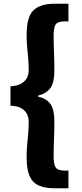

<svg xmlns="http://www.w3.org/2000/svg" viewBox="-20 -830 440 1024"><path d="M270 174Q219 174 186 159Q153 144 137.5 108Q122 72 122 10Q122 -31 125 -60.5Q128 -90 130.5 -118Q133 -146 133 -182Q133 -203 124 -221.5Q115 -240 94 -252.5Q73 -265 36 -266V-370Q73 -372 94 -384.5Q115 -397 124 -415.5Q133 -434 133 -454Q133 -490 130.5 -518Q128 -546 125 -575.5Q122 -605 122 -645Q122 -739 158 -774.5Q194 -810 270 -810H345V-716H325Q290 -716 278 -701Q266 -686 266 -639Q266 -594 268 -550.5Q270 -507 270 -455Q270 -389 248.5 -360Q227 -331 183 -320V-315Q227 -305 248.5 -276Q270 -247 270 -180Q270 -130 268 -86.5Q266 -43 266 3Q266 49 278 64.5Q290 80 325 80H345V174Z"/></svg>

Font: Noto Sans JP Thin Black
Style: Regular
Weight: 900
Version: Version 2.004-H2;hotconv 1.0.118;makeotfexe 2.5.65603